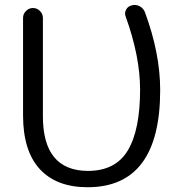

<svg xmlns="http://www.w3.org/2000/svg" viewBox="-20 -786 736 793"><path d="M341.8 -12.7Q212.9 -12.7 144 -87.9Q75.2 -163.1 75.2 -309.6V-711.9Q75.2 -728.5 87.4 -740.7Q99.6 -752.9 116.2 -752.9Q132.8 -752.9 145 -740.7Q157.2 -728.5 157.2 -711.9V-305.7Q157.2 -81.1 342.8 -80.1Q457 -80.1 507.8 -164.6Q558.6 -249 558.6 -416Q558.6 -552.7 499 -717.8Q493.2 -732.4 501 -746.6Q508.8 -760.7 524.4 -763.7Q529.3 -765.6 535.2 -765.6Q546.9 -765.6 557.6 -759.8Q573.2 -751 579.1 -734.4Q641.6 -564.5 641.6 -414.1Q641.6 -12.7 341.8 -12.7Z"/></svg>

Font: Gen Jyuu Gothic Normal
Style: Regular
Weight: 300
Designer: [Source Han Sans]
Ryoko NISHIZUKA  (kana & ideographs); Paul D. Hunt (Latin, Greek & Cyrillic); Wenlong ZHANG  (bopomofo
Version: Version 1.002.20150607